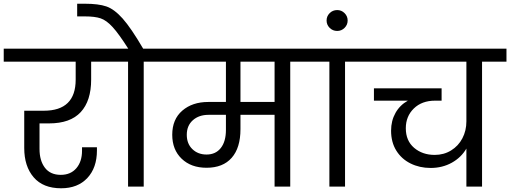

<svg xmlns="http://www.w3.org/2000/svg" viewBox="-47 -1001 2737 1030"><path d="M165 -339V-202Q165 -139 194 -101Q223 -63 279 -63Q332 -63 362.5 -98.5Q393 -134 393 -192V-211H473V-194Q473 -101 421.5 -46Q370 9 281 9Q184 9 133.5 -50Q83 -109 83 -207V-407H188Q359 -407 359 -574V-670H-27V-740H562V-670H442V-574Q442 -460 386 -399.5Q330 -339 216 -339Z M855 -740V-670H724V0H640V-670H508V-740H641Q590 -820 557 -856Q524 -892 493 -902.5Q462 -913 409 -913H367V-981H408Q481 -981 523.5 -966.5Q566 -952 611 -901.5Q656 -851 721 -740Z M1641 -670H1510V0H1426V-385H1243V-308Q1243 -208 1196 -154.5Q1149 -101 1061 -101Q978 -101 927.5 -149.5Q877 -198 877 -278Q877 -361 931 -407.5Q985 -454 1070 -454H1165V-670H802V-740H1641ZM1426 -670H1243V-454H1426ZM1165 -385H1072Q1020 -385 987.5 -356Q955 -327 955 -278Q955 -230 985 -201Q1015 -172 1061 -172Q1110 -172 1137.5 -207Q1165 -242 1165 -304Z M1720 0V-670H1588V-740H1935V-670H1804V0Z M1762 -835Q1738 -835 1721.5 -851.5Q1705 -868 1705 -891Q1705 -914 1721.5 -930.5Q1738 -947 1762 -947Q1785 -947 1801.5 -930.5Q1818 -914 1818 -891Q1818 -868 1801.5 -851.5Q1785 -835 1762 -835Z M2670 -670H2539V0H2455V-204Q2427 -156 2376.5 -128Q2326 -100 2263 -100Q2204 -100 2155.5 -124Q2107 -148 2079 -193Q2051 -238 2051 -300Q2051 -353 2074.5 -395Q2098 -437 2141 -461H1959V-527H2322V-461H2287Q2216 -461 2173 -419Q2130 -377 2130 -313Q2130 -246 2174.5 -208Q2219 -170 2285 -170Q2334 -170 2373 -194Q2412 -218 2433.5 -259Q2455 -300 2455 -350V-670H1882V-740H2670Z"/></svg>

Font: Poppins A&M
Style: Regular-A&M
Weight: 400
Designer: Ninad Kale (Devanagari), Jonny Pinhorn (Latin)
Foundry: Indian Type Foundry
Version: 4.004